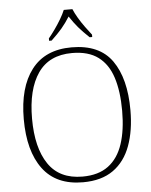

<svg xmlns="http://www.w3.org/2000/svg" viewBox="-61 -981 821 1042"><g transform="rotate(-5 349.0 -460.5)"><path d="M349 10Q203 10 130.5 -87.5Q58 -185 58 -359Q58 -532 132 -628.5Q206 -725 350 -725Q502 -725 570.5 -627.5Q639 -530 639 -358Q639 -247 608.5 -164Q578 -81 514 -35.5Q450 10 349 10ZM349 -21Q436 -21 490 -61.5Q544 -102 569 -177.5Q594 -253 594 -358Q594 -464 570 -539Q546 -614 492.5 -654Q439 -694 350 -694Q225 -694 164 -605.5Q103 -517 103 -358Q103 -199 163.5 -110Q224 -21 349 -21ZM232 -784Q248 -803 266.5 -829Q285 -855 301 -882Q317 -909 326 -931H373Q382 -909 398 -882Q414 -855 433 -829Q452 -803 467 -784V-771H453Q418 -804 395 -831Q372 -858 349 -893Q327 -858 304 -831Q281 -804 246 -771H232Z"/></g></svg>

Font: Noto Serif ExtraLight
Style: Regular
Weight: 200
Designer: Monotype Design Team
Foundry: Monotype Imaging Inc.
Version: Version 2.015; ttfautohint (v1.8.4.7-5d5b)